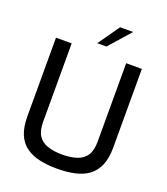

<svg xmlns="http://www.w3.org/2000/svg" viewBox="-165 -1043 1009 1162"><g transform="rotate(20 339.5 -461.5)"><path d="M339 6Q278 6 227 -5Q176 -16 139 -42.5Q102 -69 82.5 -115Q63 -161 63 -231V-737H164V-232Q164 -175 184.5 -143.5Q205 -112 244.5 -98.5Q284 -85 339 -85Q395 -85 434.5 -98.5Q474 -112 494.5 -143.5Q515 -175 515 -232V-737H616V-231Q616 -161 596 -115Q576 -69 539.5 -42.5Q503 -16 452 -5Q401 6 339 6ZM309 -791 406 -929H490L368 -791Z"/></g></svg>

Font: Exo Thin Medium
Style: Regular
Weight: 500
Version: Version 2.000